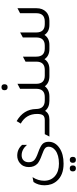

<svg xmlns="http://www.w3.org/2000/svg" viewBox="748 -1430 1037 2573"><g transform="rotate(-90 1266.5 -143.5)"><path d="M612 -300Q549 -372 472 -372Q429 -372 404 -346.5Q379 -321 379 -277V-275Q380 -229 407 -203Q434 -177 512 -150Q594 -121 623.5 -92Q653 -63 653 -10Q653 79 568 136Q488 190 360 190Q206 190 128 100Q70 33 70 -65Q70 -151 114 -213L179 -226Q131 -153 131 -70Q131 21 194 75Q255 128 360 128Q475 128 538 80Q587 42 587 -10Q587 -41 565 -59Q543 -77 478 -100Q394 -130 361 -159Q314 -202 314 -276Q314 -353 369 -397Q412 -431 467 -431Q555 -431 612 -365ZM297 355Q256 355 256 314Q256 273 297 273Q336 273 336 314Q336 355 297 355ZM411 355Q371 355 371 314Q371 273 411 273Q451 273 451 314Q451 355 411 355Z M723 0 755 -62H943Q989 -62 1007.5 -85Q1026 -108 1026 -165Q1026 -312 897 -384L930 -439Q1089 -347 1092 -180Q1093 -62 1207 -62H1238V0H1200Q1113 0 1067 -58Q1033 0 954 0Z M1385 -560Q1344 -560 1344 -602Q1344 -642 1385 -642Q1424 -642 1424 -602Q1424 -560 1385 -560ZM1540 -62H1575V0H1532Q1442 0 1397 -61Q1350 0 1261 0H1218V-62H1253Q1363 -62 1363 -176V-393L1430 -428V-176Q1430 -62 1540 -62Z M1555 0V-62H1616Q1727 -62 1727 -176V-320L1794 -355V-176Q1794 -62 1904 -62H1941Q2051 -62 2051 -176V-356L2118 -392V-176Q2118 -62 2229 -62H2265Q2376 -62 2376 -176V-393L2443 -428V-174Q2443 -91 2394 -44Q2350 -1 2275 0H2220Q2127 0 2085 -66Q2042 0 1951 0H1896Q1803 0 1760 -66Q1718 0 1625 0Z"/></g></svg>

Font: Space Grotesk
Style: Regular
Weight: 400
Designer: Florian Karsten
Foundry: Florian Karsten
Version: Version 2.000